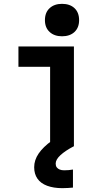

<svg xmlns="http://www.w3.org/2000/svg" viewBox="-20 -762 540 1000"><path d="M241 0V-414H76V-520H365V0ZM303 -573Q263 -573 238.5 -595.5Q214 -618 214 -657Q214 -697 238.5 -719.5Q263 -742 303 -742Q344 -742 368 -719.5Q392 -697 392 -657Q392 -618 368 -595.5Q344 -573 303 -573ZM305 218Q259 218 225.5 205.5Q192 193 175 168.5Q158 144 158 109Q158 72 181 38Q204 4 251 -30L364 0Q320 23 295 46Q270 69 270 90Q270 102 275.5 109.5Q281 117 291 121Q301 125 314 125Q326 125 338 124Q350 123 360 121V215Q348 216 334.5 217Q321 218 305 218Z"/></svg>

Font: M PLUS Code Latin SemiBold
Style: Regular
Weight: 600
Designer: Coji Morishita
Foundry: UNDERFOREST DESIGN
Version: Version 1.002; ttfautohint (v1.8.3)